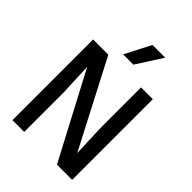

<svg xmlns="http://www.w3.org/2000/svg" viewBox="-263 -1054 1175 1175"><g transform="rotate(45 325.0 -466.0)"><path d="M67 0V-698H199L490 -138L482 -353.5V-698H584V0H452.5L160 -554L169 -345V0ZM261.5 -763.5 348 -931.5H458L350.5 -763.5Z"/></g></svg>

Font: Azeret Mono Thin
Style: Regular
Weight: 100
Designer: Martin Vácha
Foundry: Displaay
Version: Version 1.002